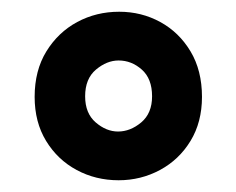

<svg xmlns="http://www.w3.org/2000/svg" viewBox="-20 -732 402 327"><path d="M182 -425Q143 -425 110.5 -442.5Q78 -460 58.5 -492Q39 -524 39 -567Q39 -612 59 -644.5Q79 -677 111.5 -694.5Q144 -712 183 -712Q221 -712 253 -694.5Q285 -677 304.5 -644.5Q324 -612 324 -567Q324 -524 304.5 -492Q285 -460 252.5 -442.5Q220 -425 182 -425ZM181 -508Q202 -508 220.5 -523.5Q239 -539 239 -568Q239 -598 221.5 -613.5Q204 -629 182 -629Q162 -629 143.5 -613.5Q125 -598 125 -568Q125 -539 143 -523.5Q161 -508 181 -508Z"/></svg>

Font: Host Grotesk Light
Style: Bold
Weight: 700
Version: Version 1.003